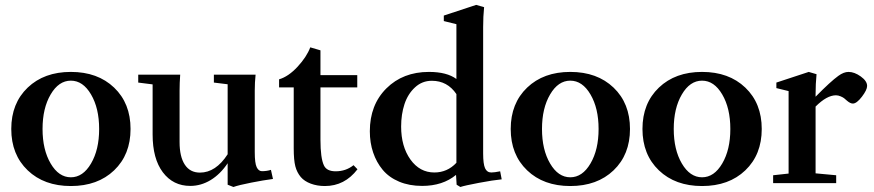

<svg xmlns="http://www.w3.org/2000/svg" viewBox="-20 -746 3558 782"><path d="M268.6 11.7Q159.7 11.7 92.8 -52.2Q25.9 -116.2 25.9 -220.7Q25.9 -325.2 92.8 -389.2Q159.7 -453.1 268.6 -453.1Q377.9 -453.1 444.8 -389.2Q511.7 -325.2 511.7 -220.7Q511.7 -116.2 444.8 -52.2Q377.9 11.7 268.6 11.7ZM186.3 -80.1Q219.2 -23.9 268.6 -23.9Q317.9 -23.9 350.8 -80.1Q383.8 -136.2 383.8 -220.7Q383.8 -305.2 350.8 -361.3Q317.9 -417.5 268.6 -417.5Q219.2 -417.5 186.3 -361.3Q153.3 -305.2 153.3 -220.7Q153.3 -136.2 186.3 -80.1Z M754.9 11.2Q685.1 11.2 643.3 -44.2Q601.6 -99.6 601.6 -198.2V-402.3L543 -409.7V-441.9H713.9Q711.4 -407.7 711.4 -377V-167.5Q711.4 -107.9 732.7 -75.4Q753.9 -43 794.4 -43Q858.9 -43 907.2 -117.7V-402.8L851.1 -409.7V-441.9H1021Q1017.6 -410.2 1017.6 -377V-126.5Q1017.6 -81.5 1025.4 -65.2Q1033.2 -48.8 1046.9 -48.8Q1066.9 -48.8 1083.5 -54.2L1091.8 -17.1Q1054.2 -12.2 1003.4 -2.2Q952.6 7.8 930.7 15.6L907.2 6.3V-81.1Q877.4 -36.6 838.1 -12.7Q798.8 11.2 754.9 11.2Z M1303.2 11.7Q1272 11.7 1245.8 2Q1219.7 -7.8 1205.1 -24.9Q1189.5 -43.5 1182.9 -68.6Q1176.3 -93.8 1176.3 -142.1V-390.1H1116.7V-422.9Q1154.8 -434.1 1191.9 -474.1Q1229 -514.2 1243.7 -553.2L1285.2 -541V-439.9H1435.1V-390.1H1285.2V-176.8Q1285.2 -102.1 1299.3 -72.3Q1310.5 -48.3 1347.2 -48.3Q1388.7 -48.3 1419.9 -73.2L1436 -56.6Q1383.8 11.7 1303.2 11.7Z M1855 15.6 1839.8 6.3 1837.4 -33.7Q1783.2 11.2 1699.2 11.2Q1647 11.2 1605.7 -6.1Q1564.5 -23.4 1538.8 -54.2Q1513.2 -85 1499.8 -124.8Q1486.3 -164.6 1486.3 -211.4Q1486.3 -318.8 1553.7 -386Q1621.1 -453.1 1727.1 -453.1Q1799.8 -453.1 1838.9 -424.3V-647.5L1787.6 -660.2V-682.6L1919.4 -726.1L1951.7 -716.8Q1947.8 -679.2 1947.8 -635.3V-121.1Q1947.8 -78.1 1955.6 -60.8Q1963.4 -43.5 1981 -43.5Q1993.7 -43.5 2017.1 -48.3L2023.4 -15.6Q1988.3 -12.2 1930.2 -1.2Q1872.1 9.8 1855 15.6ZM1749 -43.5Q1801.8 -43.5 1838.9 -83V-362.8Q1802.2 -417 1738.8 -417Q1699.2 -417 1670.2 -390.1Q1641.1 -363.3 1627.4 -321.8Q1613.8 -280.3 1613.8 -230.5Q1613.8 -149.4 1651.6 -96.4Q1689.5 -43.5 1749 -43.5Z M2302.7 11.7Q2193.8 11.7 2127 -52.2Q2060.1 -116.2 2060.1 -220.7Q2060.1 -325.2 2127 -389.2Q2193.8 -453.1 2302.7 -453.1Q2412.1 -453.1 2479 -389.2Q2545.9 -325.2 2545.9 -220.7Q2545.9 -116.2 2479 -52.2Q2412.1 11.7 2302.7 11.7ZM2220.5 -80.1Q2253.4 -23.9 2302.7 -23.9Q2352.1 -23.9 2385 -80.1Q2418 -136.2 2418 -220.7Q2418 -305.2 2385 -361.3Q2352.1 -417.5 2302.7 -417.5Q2253.4 -417.5 2220.5 -361.3Q2187.5 -305.2 2187.5 -220.7Q2187.5 -136.2 2220.5 -80.1Z M2839.4 11.7Q2730.5 11.7 2663.6 -52.2Q2596.7 -116.2 2596.7 -220.7Q2596.7 -325.2 2663.6 -389.2Q2730.5 -453.1 2839.4 -453.1Q2948.7 -453.1 3015.6 -389.2Q3082.5 -325.2 3082.5 -220.7Q3082.5 -116.2 3015.6 -52.2Q2948.7 11.7 2839.4 11.7ZM2757.1 -80.1Q2790 -23.9 2839.4 -23.9Q2888.7 -23.9 2921.6 -80.1Q2954.6 -136.2 2954.6 -220.7Q2954.6 -305.2 2921.6 -361.3Q2888.7 -417.5 2839.4 -417.5Q2790 -417.5 2757.1 -361.3Q2724.1 -305.2 2724.1 -220.7Q2724.1 -136.2 2757.1 -80.1Z M3128.9 0V-32.2L3191.9 -39.1V-375L3142.1 -387.2V-409.7L3273.9 -453.1L3305.7 -443.8Q3301.8 -404.8 3301.8 -361.3V-352.1Q3363.3 -414.6 3394.5 -437Q3416.5 -453.1 3436 -453.1Q3460 -453.1 3485.8 -434.6Q3511.7 -416 3511.7 -396Q3511.7 -379.9 3490.5 -352.1Q3469.2 -324.2 3453.6 -324.2Q3443.4 -324.2 3430.2 -335.4Q3421.9 -342.8 3418 -345.9Q3414.1 -349.1 3404.1 -353.5Q3394 -357.9 3384.8 -357.9Q3347.7 -357.9 3301.8 -312V-40L3385.7 -32.2V0Z"/></svg>

Font: Elstob 10pt SemiBold
Style: Regular
Weight: 600
Designer: Peter S. Baker
Version: Version 1.015